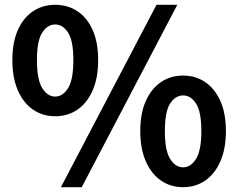

<svg xmlns="http://www.w3.org/2000/svg" viewBox="-20 -774 1003 808"><path d="M212 -284.8Q159.6 -284.8 118.8 -312.8Q78.1 -340.9 55 -393.9Q32 -446.8 32 -520.8Q32 -595.4 55 -647.3Q78.1 -699.3 118.8 -726.5Q159.6 -753.8 212 -753.8Q265.5 -753.8 306.2 -726.5Q347 -699.3 370.1 -647.3Q393.1 -595.4 393.1 -520.8Q393.1 -446.8 370.1 -393.9Q347 -340.9 306.2 -312.8Q265.5 -284.8 212 -284.8ZM212 -367.6Q244.4 -367.6 266.6 -403.4Q288.7 -439.3 288.7 -520.8Q288.7 -602.3 266.6 -636.7Q244.4 -671 212 -671Q179.9 -671 157.6 -636.7Q135.4 -602.3 135.4 -520.8Q135.4 -439.3 157.6 -403.4Q179.9 -367.6 212 -367.6ZM236.3 13.8 638.6 -753.8H726.1L324 13.8ZM750.6 13.8Q698 13.8 657.3 -14.3Q616.7 -42.3 593.5 -95.3Q570.3 -148.2 570.3 -222.2Q570.3 -296.8 593.5 -348.8Q616.7 -400.7 657.3 -428.4Q698 -456 750.6 -456Q803.1 -456 843.7 -428.4Q884.4 -400.7 907.5 -348.8Q930.7 -296.8 930.7 -222.2Q930.7 -148.2 907.5 -95.3Q884.4 -42.3 843.7 -14.3Q803.1 13.8 750.6 13.8ZM750.6 -69.8Q782.6 -69.8 804.9 -105.3Q827.3 -140.7 827.3 -222.2Q827.3 -304.5 804.9 -338.5Q782.6 -372.4 750.6 -372.4Q718.3 -372.4 696 -338.5Q673.8 -304.5 673.8 -222.2Q673.8 -140.7 696 -105.3Q718.3 -69.8 750.6 -69.8Z"/></svg>

Font: Noto Sans HK Thin
Style: Regular
Weight: 100
Designer: Ryoko NISHIZUKA 西塚涼子 (kana, bopomofo & ideographs); Paul D. Hunt (Latin, Greek & Cyrillic); Sandoll Communications 산돌커뮤니
Foundry: Adobe
Version: Version 2.004-H2;hotconv 1.0.118;makeotfexe 2.5.65603